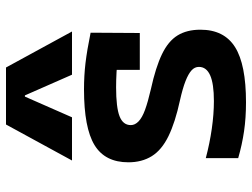

<svg xmlns="http://www.w3.org/2000/svg" viewBox="-120 -710 840 640"><g transform="rotate(-90 300.0 -390.0)"><path d="M279 10Q227 10 182.5 3.5Q138 -3 93 -16V-124Q142 -111 191 -104Q240 -97 283 -97Q341 -97 369 -109.5Q397 -122 397 -147Q397 -161 385.5 -171.5Q374 -182 350 -191.5Q326 -201 286 -210Q212 -226 166 -248.5Q120 -271 99.5 -304Q79 -337 79 -382Q79 -460 136.5 -495Q194 -530 322 -530Q368 -530 410 -525Q452 -520 511 -508L510 -344H387V-484L441 -416Q407 -420 380 -421.5Q353 -423 329 -423Q262 -423 232.5 -411.5Q203 -400 203 -374Q203 -360 215.5 -348Q228 -336 254 -326.5Q280 -317 323 -307Q396 -291 439.5 -270Q483 -249 502 -218Q521 -187 521 -142Q521 -63 463 -26.5Q405 10 279 10ZM85 -570 205 -790H395L515 -570H371L302 -727H298L229 -570Z"/></g></svg>

Font: M PLUS Code Latin Expanded SemiBold
Style: Regular
Weight: 600
Width: 7
Designer: Coji Morishita
Foundry: UNDERFOREST DESIGN
Version: Version 1.002; ttfautohint (v1.8.3)